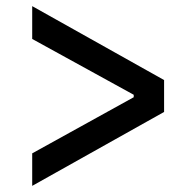

<svg xmlns="http://www.w3.org/2000/svg" viewBox="-20 -618 640 626"><path d="M85 -118 416 -301V-309L85 -491V-598L515 -357V-253L85 -12Z"/></svg>

Font: IBM Plaex Mono Medium
Style: Regular
Weight: 500
Designer: Mike Abbink, Paul van der Laan, Pieter van Rosmalen
Foundry: Bold Monday
Version: Version 2.003